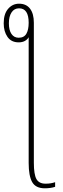

<svg xmlns="http://www.w3.org/2000/svg" viewBox="-55 -778 338 1038"><path d="M187 240Q138 240 119 206.5Q100 173 100 103V-577Q94 -565 80 -557Q66 -549 46 -549Q6 -549 -14.5 -578.5Q-35 -608 -35 -652Q-35 -703 -11 -730.5Q13 -758 48 -758Q87 -758 107.5 -731Q128 -704 128 -655V102Q128 165 142 190Q156 215 191 215Q207 215 219 213Q231 211 243 207V232Q219 240 187 240ZM46 -574Q75 -574 87.5 -595.5Q100 -617 100 -655Q100 -733 48 -733Q22 -733 7.5 -711Q-7 -689 -7 -652Q-7 -615 7 -594.5Q21 -574 46 -574Z"/></svg>

Font: Noto Serif Condensed Thin
Style: Regular
Weight: 100
Width: 3
Designer: Monotype Design Team
Foundry: Monotype Imaging Inc.
Version: Version 2.013; ttfautohint (v1.8.4.7-5d5b)